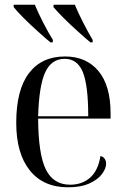

<svg xmlns="http://www.w3.org/2000/svg" viewBox="-20 -786 537 816"><path d="M269 10Q164 10 106.5 -62Q49 -134 49 -264Q49 -404 103 -475Q157 -546 256 -546Q347 -546 398.5 -484Q450 -422 450 -304V-282H142Q143 -130 175 -65.5Q207 -1 278 -1Q329 -1 363 -31Q397 -61 407 -123Q419 -120 425 -111Q431 -102 431 -91Q431 -70 413.5 -46.5Q396 -23 360 -6.5Q324 10 269 10ZM355 -292Q355 -423 332 -479.5Q309 -536 255 -536Q199 -536 172.5 -479.5Q146 -423 142 -292ZM194 -606Q169 -627 137.5 -655.5Q106 -684 78.5 -711.5Q51 -739 38 -756V-766H128Q142 -732 163.5 -690Q185 -648 205 -616L204 -606ZM364 -606Q339 -627 307.5 -655.5Q276 -684 248.5 -711.5Q221 -739 207 -756L208 -766H298Q312 -732 333.5 -690Q355 -648 374 -616V-606Z"/></svg>

Font: Noto Serif Display SemiCondensed
Style: Regular
Weight: 400
Width: 4
Designer: Monotype Design Team
Foundry: Monotype Imaging Inc.
Version: Version 2.009